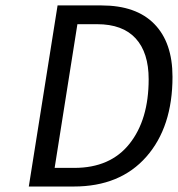

<svg xmlns="http://www.w3.org/2000/svg" viewBox="-20 -680 649 700"><path d="M85 0 189.9 -660.2H350.1Q476.6 -660.2 542.7 -592.5Q608.9 -524.9 608.9 -399.9Q608.9 -216.8 513.4 -108.4Q418 0 249 0ZM179.2 -67.9H251Q382.3 -67.9 452.1 -155.8Q522 -243.7 522 -391.1Q522 -488.3 474.6 -540Q427.2 -591.8 334 -591.8H262.2Z"/></svg>

Font: Office Code Pro Italic
Style: Regular
Weight: 400
Italic angle: -9°
Designer: Nathan Rutzky & Paul D. Hunt
Foundry: Adobe Systems Incorporated
Version: Version 1.004;PS 001.004;hotconv 1.0.70;makeotf.lib2.5.58329